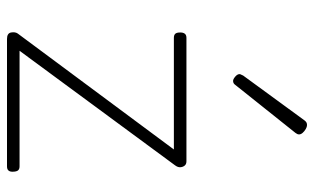

<svg xmlns="http://www.w3.org/2000/svg" viewBox="-190 -686 876 535"><g transform="rotate(90 247.5 -418.0)"><path d="M88 0Q72 0 70 -11.5Q68 -23 73 -30L396 -465H85Q77 -465 73.5 -469Q70 -473 70 -483Q70 -491 73.5 -495.5Q77 -500 85 -500H429Q437 -500 441 -495Q445 -490 445.5 -483Q446 -476 440 -468L121 -35H443Q451 -35 454.5 -30.5Q458 -26 458 -15Q458 -8 454.5 -4Q451 0 443 0ZM205 -630Q200 -630 193 -636Q186 -642 186 -648Q186 -650 187.5 -652.5Q189 -655 190 -658L315 -829Q318 -833 321 -834.5Q324 -836 328 -836Q333 -836 339 -832.5Q345 -829 349.5 -824Q354 -819 354 -814Q354 -811 353 -809Q352 -807 350 -804L216 -636Q212 -630 205 -630Z"/></g></svg>

Font: Playwrite US Modern Thin
Style: Regular
Weight: 250
Designer: Veronika Burian, José Scaglione
Foundry: TypeTogether
Version: Version 1.003